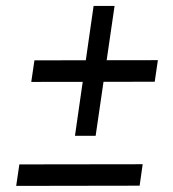

<svg xmlns="http://www.w3.org/2000/svg" viewBox="-20 -676 576 638"><path d="M229.1 -224.7 291 -656.2H360.7L297.8 -224.7ZM33.8 -58.3 44.3 -129.7 454.1 -130.3 444 -59ZM83.9 -403.8 94.4 -475.5 504.6 -476.1 494.1 -404.4Z"/></svg>

Font: Public Sans Thin
Style: Italic
Weight: 100
Italic angle: -8°
Designer: The Public Sans project authors (U.S. Web Design System). Libre Franklin designed by Pablo Impallari and Rodrigo Fuenzal
Version: Version 2.000